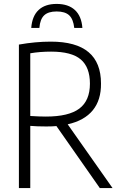

<svg xmlns="http://www.w3.org/2000/svg" viewBox="-20 -960 612 980"><path d="M489.5 0 268 -316.5Q246.5 -314.5 216.5 -314.5Q169 -314.5 134.5 -317.5V0H76.5V-732.5Q161 -747.5 239 -747.5Q368 -747.5 431.8 -694Q495.5 -640.5 495.5 -534Q496.5 -449.5 453.5 -397Q410.5 -344.5 325.5 -325.5L554.5 0ZM439 -533Q439 -617 392 -656.8Q345 -696.5 241 -696.5Q183.5 -696.5 134.5 -688V-368Q181.5 -365 214 -365Q331 -365 385 -405.8Q439 -446.5 439 -533ZM269 -940Q328.5 -940 362.2 -909Q396 -878 400.5 -817.5H359Q354 -862.5 333 -882Q312 -901.5 269 -901.5Q226.5 -901.5 205.5 -881.8Q184.5 -862 181 -817.5H139.5Q144 -878 177 -909Q210 -940 269 -940Z"/></svg>

Font: Encode Sans Condensed Light
Style: Regular
Weight: 300
Width: 3
Designer: Multiple Designers
Foundry: Impallari Type
Version: Version 2.000